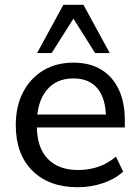

<svg xmlns="http://www.w3.org/2000/svg" viewBox="-20 -774 585 803"><path d="M305 9Q185 9 115.5 -60Q46 -129 46 -250Q46 -330 76.5 -388.5Q107 -447 161 -479.5Q215 -512 287 -512Q356 -512 404 -482.5Q452 -453 477 -399Q502 -345 502 -271V-241H117V-295H440L423 -282Q423 -360 388.5 -403Q354 -446 287 -446Q214 -446 174 -395.5Q134 -345 134 -258V-249Q134 -157 179.5 -110Q225 -63 306 -63Q351 -63 390 -76Q429 -89 465 -119L495 -56Q461 -25 410.5 -8Q360 9 305 9ZM135 -552 245 -754H329L439 -552H378L287 -696L196 -552Z"/></svg>

Font: Mulish Medium
Style: Regular
Weight: 500
Designer: Vernon Adams
Foundry: Vernon Adams
Version: Version 3.603; ttfautohint (v1.8.3)